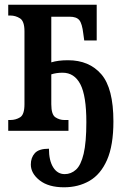

<svg xmlns="http://www.w3.org/2000/svg" viewBox="-20 -556 528 816"><path d="M252 240Q186 240 148.5 210.5Q111 181 111 143Q111 114 128 95Q145 76 188 76Q188 126 206 155Q224 184 255 184Q282 184 303 165Q324 146 335.5 97.5Q347 49 347 -37Q347 -149 321.5 -198Q296 -247 246 -247Q220 -247 198 -240V-113Q198 -69 215.5 -57.5Q233 -46 253 -46H271V0H15V-46H24Q47 -46 65.5 -57.5Q84 -69 84 -113V-423Q84 -466 65 -478Q46 -490 24 -490H15V-536H391V-384H338L334 -413Q329 -456 317 -470.5Q305 -485 276 -485H198V-291Q227 -300 269 -300Q359 -300 410.5 -240.5Q462 -181 462 -40Q462 62 435 123.5Q408 185 360.5 212.5Q313 240 252 240Z"/></svg>

Font: Noto Serif ExtraCondensed SemiBold
Style: Regular
Weight: 600
Width: 2
Designer: Monotype Design Team
Foundry: Monotype Imaging Inc.
Version: Version 2.015; ttfautohint (v1.8.4.7-5d5b)